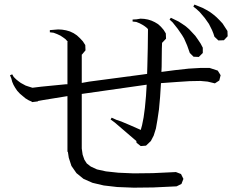

<svg xmlns="http://www.w3.org/2000/svg" viewBox="-20 -866 1040 852"><path d="M573.2 -33.2 500 -36.1 440.4 -43 390.6 -54.7 350.6 -72.3 319.3 -97.7 296.9 -129.9 285.2 -166 281.2 -192.4H279.3V-439.5L170.9 -421.9L149.4 -418L147.5 -416L124 -413.1H121.1V-415L107.4 -420.9L92.8 -429.7L80.1 -440.4L68.4 -450.2L56.6 -462.9L47.9 -475.6L40 -489.3L34.2 -502.9L30.3 -517.6L24.4 -532.2L34.2 -536.1L41 -524.4L51.8 -513.7L61.5 -505.9L72.3 -498L83 -492.2L93.8 -486.3L105.5 -482.4L124 -476.6L163.1 -481.4L273.4 -492.2H279.3V-680.7L281.2 -679.7L279.3 -682.6L270.5 -692.4L259.8 -700.2L248 -708L233.4 -714.8L217.8 -720.7L201.2 -722.7V-732.4L238.3 -735.4L255.9 -734.4L273.4 -731.4L290 -726.6L306.6 -718.8L321.3 -709L335 -696.3L347.7 -682.6L358.4 -666L359.4 -642.6L343.8 -624H342.8V-498L376 -503.9L612.3 -535.2L632.8 -538.1L633.8 -571.3L635.7 -651.4L636.7 -736.3L632.8 -741.2L623 -749L612.3 -755.9L599.6 -762.7L585 -768.6L568.4 -770.5V-779.3L585.9 -780.3L603.5 -783.2L620.1 -782.2L636.7 -779.3L652.3 -774.4L667 -767.6L681.6 -758.8L694.3 -747.1L706.1 -733.4L715.8 -717.8L716.8 -694.3L700.2 -676.8H699.2L698.2 -650.4L697.3 -570.3L696.3 -546.9L755.9 -554.7L817.4 -561.5L869.1 -564.5H910.2L946.3 -552.7L959 -532.2L953.1 -508.8L933.6 -496.1L909.2 -502L901.4 -503.9L869.1 -506.8L821.3 -505.9L761.7 -502L694.3 -497.1L690.4 -435.5L685.5 -380.9L678.7 -335L671.9 -295.9L662.1 -264.6L649.4 -240.2L627.9 -219.7L604.5 -217.8L585.9 -232.4L585 -240.2L489.3 -322.3L470.7 -335.9L475.6 -343.8L497.1 -334L517.6 -327.1L554.7 -311.5L587.9 -296.9L603.5 -290L604.5 -289.1L610.4 -310.5L617.2 -344.7L623 -387.7L627.9 -440.4L630.9 -490.2L342.8 -449.2V-207L346.7 -179.7L354.5 -157.2L365.2 -140.6L382.8 -127L410.2 -114.3L450.2 -105.5L504.9 -99.6L573.2 -96.7L658.2 -97.7L760.7 -102.5L783.2 -93.8L793.9 -72.3L785.2 -49.8L763.7 -39.1L660.2 -34.2ZM810.5 -664.1 803.7 -679.7 796.9 -695.3 788.1 -710 768.6 -738.3 746.1 -766.6 732.4 -779.3 738.3 -787.1 772.5 -770.5 789.1 -759.8 804.7 -749 819.3 -736.3 833 -721.7 846.7 -707 858.4 -690.4 870.1 -672.9 879.9 -654.3V-630.9L862.3 -613.3L838.9 -614.3L822.3 -630.9L816.4 -647.5ZM920.9 -732.4 907.2 -759.8 888.7 -786.1 866.2 -812.5 852.5 -825.2 837.9 -836.9 842.8 -845.7 878.9 -831.1 895.5 -822.3 912.1 -812.5 927.7 -800.8 941.4 -789.1 955.1 -775.4 967.8 -761.7 978.5 -745.1 989.3 -728.5 990.2 -705.1 973.6 -687.5 949.2 -686.5 931.6 -703.1 926.8 -717.8Z"/></svg>

Font: Kurinto Seri
Style: Regular
Weight: 400
Designer: Kurinto was developed by Clint Goss from a range of fonts that are compatible with the SIL Open Font License Version 1.1
Foundry: Clinton F. Goss
Version: Version 2.196; July 25, 2020